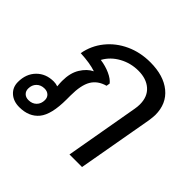

<svg xmlns="http://www.w3.org/2000/svg" viewBox="-155 -747 919 919"><g transform="rotate(45 304.5 -288.0)"><path d="M570 -424Q570 -412 566 -384L498 0H413L479 -376Q482 -393 482 -408Q482 -460 449.5 -488.5Q417 -517 363 -517Q311 -517 266.5 -492.5Q222 -468 199 -426Q235 -421 265 -407.5Q295 -394 309 -376L306 -358Q259 -345 238 -309Q217 -273 217 -203V-177Q217 -74 182.5 -32Q148 10 83 10Q43 10 18 -12.5Q-7 -35 -7 -71Q-7 -126 26.5 -160Q60 -194 113 -194Q128 -194 141 -189Q139 -211 139 -224Q139 -278 161 -313.5Q183 -349 214 -364Q173 -378 108 -381Q119 -441 156.5 -487.5Q194 -534 250.5 -560Q307 -586 375 -586Q465 -586 517.5 -543Q570 -500 570 -424ZM146 -101Q146 -118 135 -128.5Q124 -139 106 -139Q81 -139 65.5 -123.5Q50 -108 50 -83Q50 -66 61 -55.5Q72 -45 90 -45Q115 -45 130.5 -60.5Q146 -76 146 -101Z"/></g></svg>

Font: Sarabun
Style: Italic
Weight: 400
Italic angle: -10°
Designer: Suppakit Chalermlarp | Katatrad Co.,Ltd.
Foundry: Cadson Demak Co.,Ltd.
Version: Version 1.000; ttfautohint (v1.6)